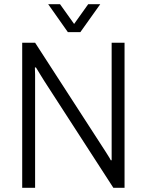

<svg xmlns="http://www.w3.org/2000/svg" viewBox="-20 -888 694 908"><path d="M85 0V-686H146L465 -193Q470 -186 477 -174.5Q484 -163 491.5 -151.5Q499 -140 504 -130H508Q508 -146 508 -163Q508 -180 508 -195V-686H569V0H516L190 -504Q185 -513 172 -533Q159 -553 150 -569H145Q146 -552 146 -534.5Q146 -517 146 -502V0ZM208 -868H264L346 -753H315L397 -868H454L360 -736H301Z"/></svg>

Font: Archivo SemiCondensed ExtraLight
Style: Regular
Weight: 250
Width: 4
Designer: Hector Gatti
Foundry: Omnibus-Type
Version: Version 2.001